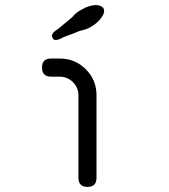

<svg xmlns="http://www.w3.org/2000/svg" viewBox="-20 -734 665 754"><path d="M359 -36V-180V-252V-359V-360C359 -400 345 -434 317 -462C289 -490 255.3 -504 216 -504H180C156.7 -504 145 -492.3 145 -469C145 -445 156.7 -433 180 -433H216C236 -432.3 253 -425 267 -411C281 -396.3 288 -379 288 -359V-252V-180V-36C288 -12 300 0 324 0C347.3 0 359 -12 359 -36ZM209 -621C192.3 -611 184 -602 184 -594C184 -590.7 184.7 -588 186 -586C188 -580 192.3 -577 199 -577C207 -577 217 -580.7 229 -588C258.3 -598.7 280 -607 294 -613C309.3 -615.7 324 -621 338 -629C356 -639.7 369.7 -652 379 -666C385.7 -675.3 389 -683.7 389 -691C389 -695 388 -698.7 386 -702C380 -710 370 -714 356 -714H353C335.7 -712.7 318 -706.7 300 -696C284.7 -688 272.7 -678.3 264 -667C236.7 -644.3 218.3 -629 209 -621Z"/></svg>

Font: Semi-Coder
Style: Regular
Weight: 400
Version: 0.1000